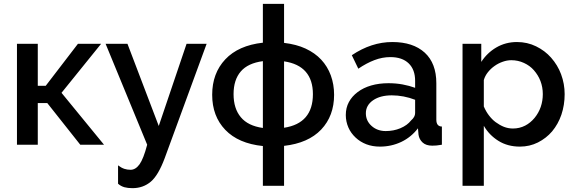

<svg xmlns="http://www.w3.org/2000/svg" viewBox="-20 -750 2979 995"><path d="M383.8 -522.9H503.9L298.8 -269L519 0H396L225.1 -215.8H175.8V0H67.9V-522.9H175.8V-305.2H216.8Z M591.8 106.9Q608.4 119.6 624.5 125Q639.6 129.9 656.7 129.9Q682.6 129.9 703.1 101.6Q723.6 72.8 742.7 0L527.3 -522.9H640.6L802.7 -97.2L946.8 -522.9H1050.8L833.5 69.8Q800.8 157.7 762.2 190.9Q722.2 225.1 666.5 225.1Q642.1 225.1 624.5 220.2Q606 214.8 591.8 202.1Z M1452.1 -527.8Q1516.6 -520 1563 -498.5Q1612.3 -475.6 1644.5 -440.9Q1677.2 -405.8 1694.3 -359.4Q1711.4 -312.5 1711.4 -258.8Q1711.4 -149.4 1644.5 -78.6Q1577.6 -8.3 1452.1 5.9V212.9H1342.3V6.8Q1215.3 -6.3 1147.5 -77.1Q1079.6 -147.9 1079.6 -258.8Q1079.6 -370.1 1147.5 -442.4Q1215.3 -514.6 1342.3 -528.8V-730H1452.1ZM1342.3 -433.1Q1265.1 -422.9 1228 -379.9Q1190.4 -336.4 1190.4 -262.2Q1190.4 -187.5 1228 -142.6Q1265.1 -97.7 1342.3 -86.9ZM1452.1 -87.9Q1601.6 -110.8 1601.6 -262.2Q1601.6 -335 1564.5 -377.9Q1527.3 -420.9 1452.1 -432.1Z M1949.2 9.8Q1910.2 9.8 1878.4 -2.4Q1846.7 -14.6 1822.8 -37.1Q1798.3 -60.1 1785.6 -88.9Q1772 -120.1 1772 -153.8Q1772 -191.4 1788.1 -221.2Q1804.2 -251 1833.5 -272.9Q1863.3 -295.4 1903.8 -307.1Q1944.3 -318.8 1993.2 -318.8Q2031.2 -318.8 2065.9 -312.5Q2102.1 -305.7 2131.3 -294.9V-331.1Q2131.3 -389.2 2098.1 -421.4Q2064.5 -454.1 2002.9 -454.1Q1961.4 -454.1 1920.4 -438.5Q1879.4 -422.9 1836.9 -394L1803.2 -463.9Q1904.8 -532.2 2013.2 -532.2Q2120.6 -532.2 2181.2 -477.1Q2241.2 -421.9 2241.2 -318.8V-129.9Q2241.2 -94.7 2270 -94.2V0Q2251.5 3.4 2242.7 3.9Q2227.1 4.9 2220.2 4.9Q2188 4.9 2170.4 -11.2Q2152.3 -27.8 2148.9 -51.8L2146 -85Q2110.8 -39.1 2059.6 -14.6Q2007.8 9.8 1949.2 9.8ZM1979 -70.8Q2019.5 -70.8 2054.7 -85.4Q2090.8 -100.6 2110.4 -126Q2131.3 -144 2131.3 -164.1V-232.9Q2102.5 -244.1 2071.8 -250Q2040 -255.9 2010.3 -255.9Q1950.7 -255.9 1913.6 -230.5Q1876 -204.6 1876 -163.1Q1876 -124 1905.3 -97.7Q1935.1 -70.8 1979 -70.8Z M2674.3 9.8Q2610.8 9.8 2563 -20Q2515.1 -49.8 2487.3 -98.1V212.9H2377V-522.9H2474.1V-429.2Q2504.4 -476.1 2551.8 -503.9Q2600.1 -532.2 2659.2 -532.2Q2712.4 -532.2 2758.3 -509.8Q2804.2 -487.3 2835.9 -451.2Q2870.1 -412.6 2887.7 -365.2Q2906.2 -315.4 2906.2 -262.2Q2906.2 -205.6 2889.2 -155.3Q2872.6 -106.9 2841.3 -69.3Q2811 -33.7 2767.6 -11.7Q2724.6 9.8 2674.3 9.8ZM2638.2 -84Q2672.4 -84 2701.7 -99.1Q2729 -113.3 2750.5 -139.2Q2771.5 -165 2782.2 -195.8Q2793 -227.5 2793 -262.2Q2793 -298.3 2780.8 -330.1Q2769 -360.8 2746.6 -386.2Q2726.1 -409.7 2695.3 -423.8Q2664.6 -438 2629.9 -438Q2607.9 -438 2585.9 -430.2Q2562 -421.9 2543 -408.2Q2523.4 -394.5 2508.3 -375.5Q2493.2 -356.4 2487.3 -335V-198.2Q2498 -172.9 2513.2 -152.8Q2529.8 -130.9 2548.3 -117.2Q2570.3 -101.1 2591.3 -92.8Q2613.8 -84 2638.2 -84Z"/></svg>

Font: Rising Sun DemiBold
Style: DemiBold
Weight: 600
Designer: Matt McInerney, Pablo Impallari, Rodrigo Fuenzalida
Foundry: Matt McInerney, Pablo Impallari, Rodrigo Fuenzalida
Version: Version 1.000